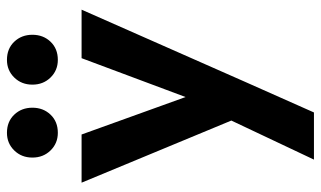

<svg xmlns="http://www.w3.org/2000/svg" viewBox="-210 -534 945 566"><g transform="rotate(-90 263.0 -250.5)"><path d="M210 4 8 -483H150L284 -111H236L375 -483H518L303 4ZM76 202 223 -109 303 4 215 202ZM155 -553Q124 -553 103 -574.5Q82 -596 82 -628Q82 -660 103 -681.5Q124 -703 155 -703Q188 -703 208.5 -681.5Q229 -660 229 -628Q229 -596 208.5 -574.5Q188 -553 155 -553ZM370 -553Q339 -553 318 -574.5Q297 -596 297 -628Q297 -660 318 -681.5Q339 -703 370 -703Q403 -703 423.5 -681.5Q444 -660 444 -628Q444 -596 423.5 -574.5Q403 -553 370 -553Z"/></g></svg>

Font: Outfit Thin SemiBold
Style: Regular
Weight: 600
Version: Version 1.100;gftools[0.9.27]